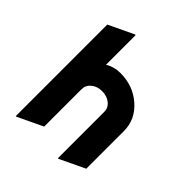

<svg xmlns="http://www.w3.org/2000/svg" viewBox="-207 -880 1023 1023"><g transform="rotate(45 305.0 -368.5)"><path d="M83 9.8H78.1V-679.7L219.7 -747.1H224.6V-523.4Q262.2 -546.9 310.1 -546.9Q406.7 -546.9 474.1 -487.3Q542 -427.7 542 -339.8V-57.6L400.4 9.8H395.5V-338.9Q395.5 -370.1 370.8 -389.9Q346.2 -409.7 309.8 -409.7Q273.4 -409.7 249 -389.6Q224.6 -369.6 224.6 -339.4V-57.6Z"/></g></svg>

Font: Nova Round
Style: Bold
Weight: 700
Designer: Wojciech Kalinowski "wmk69" (wmk69@o2.pl)
Foundry: Wojciech Kalinowski "wmk69" (wmk69@o2.pl)
Version: Version 3.1.0; 2021-05-23